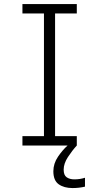

<svg xmlns="http://www.w3.org/2000/svg" viewBox="-20 -720 490 950"><path d="M91 0V-46.5H197.5V-653.5H91V-700H360V-653.5H252.5V-46.5H360V0ZM400.5 159.5V203.5Q371.5 210.5 339 210.5Q297 210.5 270.5 191.8Q244 173 244 127.5Q244 89 267.2 55Q290.5 21 314.5 0H360Q337 25 316 57.2Q295 89.5 295 119.5Q295 147 310 157.2Q325 167.5 348 167.5Q375.5 167.5 400.5 159.5Z"/></svg>

Font: Trispace Condensed ExtraLight
Style: Regular
Weight: 200
Width: 3
Designer: Tyler Finck
Foundry: Etcetera Type Company
Version: Version 1.210; ttfautohint (v1.8.3)